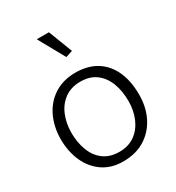

<svg xmlns="http://www.w3.org/2000/svg" viewBox="-181 -850 889 972"><g transform="rotate(-30 263.5 -364.5)"><path d="M258 13Q188 14 138 -19.5Q88 -53 61.5 -111.5Q35 -170 35 -245Q36 -317 64 -374.5Q92 -432 144 -465Q196 -498 267 -498Q339 -498 389 -467Q439 -436 465.5 -378.5Q492 -321 492 -240Q492 -168 463.5 -111Q435 -54 383 -21Q331 12 258 13ZM261 -39Q315 -39 352 -65.5Q389 -92 409 -137.5Q429 -183 429 -239Q429 -299 411 -345.5Q393 -392 357 -419Q321 -446 266 -446Q213 -446 175.5 -419.5Q138 -393 118.5 -348Q99 -303 98 -246Q98 -187 116 -140Q134 -93 170.5 -66Q207 -39 261 -39ZM268 -589 308 -602 254 -742H183Z"/></g></svg>

Font: Catamaran Thin Light
Style: Regular
Weight: 300
Version: Version 2.000